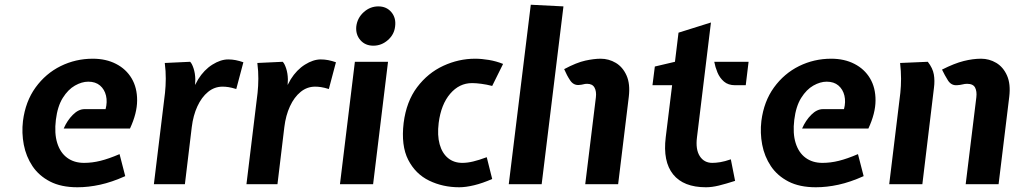

<svg xmlns="http://www.w3.org/2000/svg" viewBox="-20 -778 4301 811"><path d="M307 13Q238.5 13 191.5 -11.2Q144.5 -35.5 117.2 -76.2Q90 -117 80.5 -166.8Q71 -216.5 77 -267Q87.5 -349.5 130.2 -408.5Q173 -467.5 236.2 -498.8Q299.5 -530 372 -530Q427.5 -530 470 -508.2Q512.5 -486.5 536 -447Q559.5 -407.5 559.2 -353.5Q559 -299.5 529 -235H249Q264 -269.5 287.8 -293.2Q311.5 -317 337 -317H426Q434 -347.5 427.8 -374Q421.5 -400.5 402.5 -416.8Q383.5 -433 353 -433Q325.5 -433 296.5 -416.5Q267.5 -400 245.2 -364.5Q223 -329 216 -272Q209 -214.5 221.8 -173.8Q234.5 -133 263.8 -111.5Q293 -90 335 -90Q369.5 -90 404.5 -98.8Q439.5 -107.5 485 -127L509 -34Q452 -8.5 402.8 2.2Q353.5 13 307 13Z M630 0 677 -386Q680 -414 680.2 -445.5Q680.5 -477 676 -512L783 -517Q790.5 -510.5 797.5 -489.5Q804.5 -468.5 805 -443L804 -419L817 -443Q842 -483 877 -505Q912 -527 944 -527Q960 -527 975.5 -524Q991 -521 1008 -515L978 -402Q958.5 -408 945.2 -410Q932 -412 920 -412Q886 -412 858.8 -389.8Q831.5 -367.5 813.8 -329Q796 -290.5 790 -241L761 0Z M1021 0 1068 -386Q1071 -414 1071.2 -445.5Q1071.5 -477 1067 -512L1174 -517Q1181.5 -510.5 1188.5 -489.5Q1195.5 -468.5 1196 -443L1195 -419L1208 -443Q1233 -483 1268 -505Q1303 -527 1335 -527Q1351 -527 1366.5 -524Q1382 -521 1399 -515L1369 -402Q1349.5 -408 1336.2 -410Q1323 -412 1311 -412Q1277 -412 1249.8 -389.8Q1222.5 -367.5 1204.8 -329Q1187 -290.5 1181 -241L1152 0Z M1416 0 1479 -517H1619L1556 0ZM1557 -585Q1522.5 -585 1502 -608.8Q1481.5 -632.5 1485 -667Q1489.5 -702.5 1516.5 -726.8Q1543.5 -751 1578 -751Q1612.5 -751 1633 -726.8Q1653.5 -702.5 1649 -667Q1645.5 -632.5 1618.5 -608.8Q1591.5 -585 1557 -585Z M1920 13Q1850.5 13 1792.8 -15Q1735 -43 1704.2 -103Q1673.5 -163 1685 -259Q1696.5 -349.5 1742 -409.8Q1787.5 -470 1852.5 -500Q1917.5 -530 1987 -530Q2014 -530 2045.2 -524.8Q2076.5 -519.5 2105 -508L2059 -415Q2036 -421 2013.2 -424Q1990.5 -427 1974 -427Q1920 -427 1881.5 -382Q1843 -337 1833 -259Q1826.5 -206.5 1837 -168.8Q1847.5 -131 1872.2 -110.5Q1897 -90 1933 -90Q1954 -90 1978.2 -95.8Q2002.5 -101.5 2036 -114L2059 -22Q2018 -4 1982.5 4.5Q1947 13 1920 13Z M2129 0 2222 -758 2360 -751 2268 0ZM2452 0 2497 -367Q2500 -392 2491.2 -408Q2482.5 -424 2460 -424Q2451 -424 2444.5 -422Q2438 -420 2425 -419Q2402.5 -417.5 2388.5 -438.2Q2374.5 -459 2363 -486Q2415.5 -514 2452.5 -522Q2489.5 -530 2517 -530Q2551.5 -530 2581 -512.5Q2610.5 -495 2626.5 -459.2Q2642.5 -423.5 2636 -369L2591 0Z M2962 13Q2867 13 2823.2 -41.5Q2779.5 -96 2792 -198L2819 -418H2736L2746 -497L2831 -517L2846 -640L2983 -683L2924 -198Q2917.5 -147 2935.8 -118.5Q2954 -90 2989 -90Q3003.5 -90 3022.2 -93Q3041 -96 3067 -105L3085 -14Q3046 -1.5 3016.5 5.8Q2987 13 2962 13ZM3085 -418Q3056 -418 3038 -433.5Q3020 -449 3010.5 -472Q3001 -495 2997 -517H3142L3130 -418Z M3426 13Q3357.5 13 3310.5 -11.2Q3263.5 -35.5 3236.2 -76.2Q3209 -117 3199.5 -166.8Q3190 -216.5 3196 -267Q3206.5 -349.5 3249.2 -408.5Q3292 -467.5 3355.2 -498.8Q3418.5 -530 3491 -530Q3546.5 -530 3589 -508.2Q3631.5 -486.5 3655 -447Q3678.5 -407.5 3678.2 -353.5Q3678 -299.5 3648 -235H3368Q3383 -269.5 3406.8 -293.2Q3430.5 -317 3456 -317H3545Q3553 -347.5 3546.8 -374Q3540.5 -400.5 3521.5 -416.8Q3502.5 -433 3472 -433Q3444.5 -433 3415.5 -416.5Q3386.5 -400 3364.2 -364.5Q3342 -329 3335 -272Q3328 -214.5 3340.8 -173.8Q3353.5 -133 3382.8 -111.5Q3412 -90 3454 -90Q3488.5 -90 3523.5 -98.8Q3558.5 -107.5 3604 -127L3628 -34Q3571 -8.5 3521.8 2.2Q3472.5 13 3426 13Z M4059 0 4104 -367Q4107 -392 4098.8 -408Q4090.5 -424 4065 -424Q4055.5 -424 4046 -421.5Q4036.5 -419 4022 -418Q3998 -416.5 3984.2 -438.2Q3970.5 -460 3959 -484Q4011.5 -510.5 4050.5 -520.2Q4089.5 -530 4124 -530Q4158.5 -530 4188 -512.5Q4217.5 -495 4233.5 -459.2Q4249.5 -423.5 4243 -369L4198 0ZM3736 0 3783 -386Q3786 -414 3786 -445.5Q3786 -477 3782 -512L3899 -517Q3920 -490 3924.5 -463.5Q3929 -437 3925 -407L3876 0Z"/></svg>

Font: Expletus Sans
Style: Bold Italic
Weight: 700
Italic angle: -7°
Version: Version 7.500